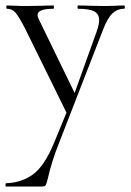

<svg xmlns="http://www.w3.org/2000/svg" viewBox="-22 -406 477 701"><path d="M227 -10V18L69 -303Q46 -347 34 -360.5Q22 -374 3 -374Q1 -374 1 -380Q1 -386 3 -386L37 -385Q49 -384 70 -384L134 -385Q148 -386 173 -386Q175 -386 175 -380Q175 -374 173 -374Q115 -374 115 -351Q115 -345 120 -335L257 -53L232 -15L332 -294Q340 -318 340 -332Q340 -355 322 -364.5Q304 -374 263 -374Q261 -374 261 -380Q261 -386 263 -386Q290 -386 304 -385L364 -384L400 -385Q410 -386 431 -386Q434 -386 434 -380Q434 -374 431 -374Q406 -374 388 -356.5Q370 -339 354 -297L192 120Q166 186 153 244Q148 265 145 270Q142 275 130 275H0Q-2 275 -2 269Q-2 263 0 263Q58 261 99.5 230Q141 199 176 114Z"/></svg>

Font: Cormorant Infant
Style: Regular
Weight: 400
Designer: Christian Thalmann (Catharsis Fonts)
Foundry: Catharsis Fonts
Version: Version 4.000